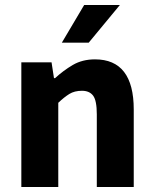

<svg xmlns="http://www.w3.org/2000/svg" viewBox="-20 -744 612 764"><path d="M357.9 -507.8Q512.2 -507.8 512.2 -308.1V0H365.2V-289.1Q365.2 -343.8 350.6 -363.3Q335.9 -382.8 306.2 -382.8Q276.4 -382.8 255.9 -370.1Q235.4 -357.4 211.9 -335V0H64.9V-496.1H185.1L194.8 -433.1H199.2Q231.4 -462.9 269.5 -485.4Q307.6 -507.8 357.9 -507.8ZM333 -574.2H226.1L314.9 -724.1H457Z"/></svg>

Font: SourceSansPro-Bold
Style: Bold
Weight: 700
Designer: Paul D. Hunt
Foundry: Adobe Systems Incorporated
Version: Version 1.050;PS Version 1.000;hotconv 1.0.70;makeotf.lib2.5